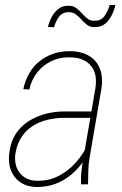

<svg xmlns="http://www.w3.org/2000/svg" viewBox="-20 -745 494 776"><path d="M315.9 -99.6 365.2 -386.2Q372.1 -426.8 361.3 -455.1Q350.6 -483.4 324 -498.8Q297.4 -514.2 256.8 -513.2Q219.2 -513.2 186.8 -497.6Q154.3 -481.9 130.9 -452.9Q107.4 -423.8 98.6 -383.3L74.2 -384.8Q81.5 -419.4 97.7 -447.8Q113.8 -476.1 137.9 -495.8Q162.1 -515.6 192.6 -526.9Q223.1 -538.1 259.3 -538.1Q306.6 -538.6 338.6 -520Q370.6 -501.5 384 -466.8Q397.5 -432.1 389.6 -385.3L341.8 -106Q337.4 -79.6 336.9 -55.4Q336.4 -31.2 335.9 -4.4L335.4 0H307.6Q306.2 -24.9 308.8 -50Q311.5 -75.2 315.9 -99.6ZM359.4 -294.4 356.9 -268.6H235.4Q200.2 -268.1 168.7 -260Q137.2 -252 111.6 -235.4Q85.9 -218.8 68.4 -193.1Q50.8 -167.5 43.5 -131.3Q37.1 -98.6 45.9 -72Q54.7 -45.4 76.9 -29.8Q99.1 -14.2 131.8 -14.2Q177.7 -14.2 215.1 -33Q252.4 -51.8 281.7 -83Q311 -114.3 332 -155.3L340.3 -129.9Q326.2 -103 305.4 -77.4Q284.7 -51.8 259 -32.2Q233.4 -12.7 201.9 -1.2Q170.4 10.3 132.3 10.7Q90.3 11.2 62.3 -8.3Q34.2 -27.8 22.9 -60.3Q11.7 -92.8 18.6 -133.8Q25.4 -179.2 47.9 -210Q70.3 -240.7 101.8 -259Q133.3 -277.3 167.2 -285.6Q201.2 -293.9 232.9 -294.4ZM423.3 -724.6 446.3 -725.1Q441.9 -704.6 431.9 -684.1Q421.9 -663.6 405.8 -649.7Q389.6 -635.7 363.3 -635.3Q345.2 -634.8 332.8 -644Q320.3 -653.3 309.8 -665.3Q299.3 -677.2 287.1 -686.5Q274.9 -695.8 257.8 -695.8Q231 -695.3 217.8 -676.3Q204.6 -657.2 198.2 -634.8L173.8 -636.2Q178.2 -655.8 188.5 -675.3Q198.7 -694.8 215.3 -708.5Q231.9 -722.2 256.8 -721.7Q274.9 -722.2 287.8 -712.6Q300.8 -703.1 311.5 -690.9Q322.3 -678.7 334.2 -669.4Q346.2 -660.2 362.8 -661.1Q390.1 -661.1 403.6 -681.9Q417 -702.6 423.3 -724.6Z"/></svg>

Font: Roboto Condensed Thin
Style: Italic
Weight: 250
Italic angle: -12°
Designer: Christian Robertson
Foundry: Google
Version: Version 3.008; 2023